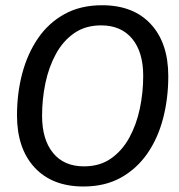

<svg xmlns="http://www.w3.org/2000/svg" viewBox="-20 -682 665 715"><path d="M290.8 12.5Q174.2 12.5 108.8 -58.3Q43.3 -129.2 43.3 -252.5Q43.3 -335 62.9 -408.8Q82.5 -482.5 121.7 -539.6Q160.8 -596.7 220.4 -629.6Q280 -662.5 360 -662.5Q476.7 -662.5 541.7 -592.1Q606.7 -521.7 606.7 -398.3Q606.7 -315.8 587.5 -241.7Q568.3 -167.5 528.8 -110.4Q489.2 -53.3 430 -20.4Q370.8 12.5 290.8 12.5ZM292.5 -62.5Q351.7 -62.5 393.3 -91.7Q435 -120.8 461.7 -169.6Q488.3 -218.3 500.8 -277.9Q513.3 -337.5 513.3 -399.2Q513.3 -488.3 472.1 -537.9Q430.8 -587.5 356.7 -587.5Q298.3 -587.5 256.7 -558.8Q215 -530 188.3 -481.2Q161.7 -432.5 149.2 -372.9Q136.7 -313.3 136.7 -250.8Q136.7 -162.5 177.5 -112.5Q218.3 -62.5 292.5 -62.5Z"/></svg>

Font: Familjen Grotesk GF
Style: Italic
Weight: 400
Designer: Anders Wikstroem, Jonas Baeckman, Matilda Gysing, Kristian Moeller
Foundry: Familjen STHML AB
Version: Version 2.000; Beta; Release 4; Build 6